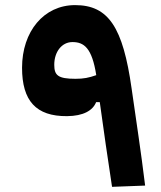

<svg xmlns="http://www.w3.org/2000/svg" viewBox="-20 -723 626 748"><path d="M416.5 4.9 545.4 0C527.8 -143.1 512.7 -237.3 492.7 -378.4C459 -616.7 402.8 -703.1 272.5 -703.1C150.9 -703.1 65.9 -600.6 65.9 -459C65.9 -330.6 120.1 -269.5 241.2 -270.5C304.7 -271 341.8 -292.5 354.5 -325.2H368.7C383.8 -212.9 400.4 -102.1 416.5 4.9ZM355 -430.2C325.7 -419.9 305.7 -416 273.9 -416C205.6 -416 191.4 -429.7 191.4 -470.7C191.4 -521 220.7 -559.1 262.2 -559.1C307.1 -559.1 338.4 -536.6 355 -430.2Z"/></svg>

Font: Cascadia Mono NF
Style: Bold
Weight: 700
Monospace: yes
Designer: Aaron Bell
Foundry: Saja Typeworks
Version: Version 2404.023